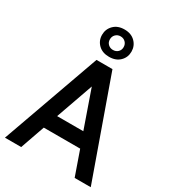

<svg xmlns="http://www.w3.org/2000/svg" viewBox="-223 -1069 1068 1188"><g transform="rotate(30 311.0 -475.0)"><path d="M441 -174H181L120 0H4L254 -700H368L617 0H502ZM404 -277 311 -543 217 -277ZM206 -852Q206 -893 234.5 -921.5Q263 -950 311 -950Q359 -950 387.5 -921.5Q416 -893 416 -852Q416 -811 387.5 -783Q359 -755 311 -755Q263 -755 234.5 -783Q206 -811 206 -852ZM360 -852Q360 -873 346 -887Q332 -901 311 -901Q290 -901 276 -887Q262 -873 262 -852Q262 -831 276 -817.5Q290 -804 311 -804Q332 -804 346 -817.5Q360 -831 360 -852Z"/></g></svg>

Font: Cabin SemiBold
Style: Regular
Weight: 600
Designer: Pablo Impallari
Foundry: Pablo Impallari. http://www.impallari.com Igino Marini. http://www.ikern.com
Version: Version 2.200